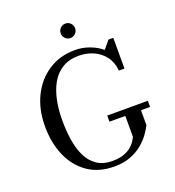

<svg xmlns="http://www.w3.org/2000/svg" viewBox="-164 -1064 1095 1202"><g transform="rotate(-20 383.0 -463.0)"><path d="M360 -888Q360 -908 374.2 -922.2Q388.4 -936.4 408 -936.4Q428 -936.4 442 -922.2Q456 -908 456 -888Q456 -868.4 442 -854.2Q428 -840 408 -840Q388.4 -840 374.2 -854.2Q360 -868.4 360 -888ZM458 -305.5H728.5V-264.5H668V-165Q656.5 -141.5 635 -111.5Q613.5 -81.5 580.5 -53.8Q547.5 -26 501 -8Q454.5 10 393.5 10Q289.5 10 217 -40Q144.5 -90 106.5 -177Q68.5 -264 68.5 -375Q68.5 -486.5 111 -573.2Q153.5 -660 230 -710Q306.5 -760 408 -760Q456.5 -760 502.5 -743.2Q548.5 -726.5 584 -697L628 -750H660V-545H623Q618 -601.5 588.8 -640Q559.5 -678.5 514.8 -698.5Q470 -718.5 418 -718.5Q353 -718.5 307.8 -690.8Q262.5 -663 235.2 -614.8Q208 -566.5 195.5 -504.8Q183 -443 183 -375Q183 -307 192.2 -244.5Q201.5 -182 224.8 -133Q248 -84 289 -55.5Q330 -27 393.5 -27Q440 -27 471.2 -39Q502.5 -51 521.2 -67.8Q540 -84.5 550 -100.8Q560 -117 563.5 -125V-264.5H458Z"/></g></svg>

Font: Bodoni* 06pt
Style: Regular
Weight: 400
Version: Version 2.3